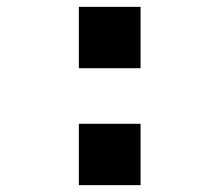

<svg xmlns="http://www.w3.org/2000/svg" viewBox="-20 -540 640 560"><path d="M390 -341H210V-520H390ZM210 0V-179H390V0Z"/></svg>

Font: Iosevka SS04 XBd Ex
Style: Regular
Weight: 800
Width: 7
Monospace: yes
Designer: Belleve Invis
Foundry: Belleve Invis
Version: Version 19.0.0; ttfautohint (v1.8.4)